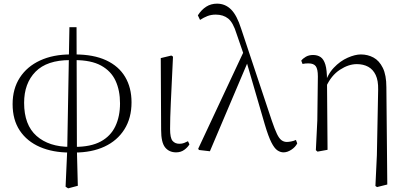

<svg xmlns="http://www.w3.org/2000/svg" viewBox="-20 -820 2221 1051"><path d="M339 202 348 1 360 -671H399L401 3L406 197L353 211ZM362 15Q269 15 198.5 -15.5Q128 -46 88.5 -105Q49 -164 49 -250Q49 -334 88.5 -395Q128 -456 199.5 -489Q271 -522 366 -522L363 -491Q237 -491 174.5 -427.5Q112 -364 112 -257Q112 -136 180 -76Q248 -16 364 -16ZM388 15 389 -16Q477 -16 531.5 -45.5Q586 -75 611.5 -129Q637 -183 637 -254Q637 -325 612.5 -378Q588 -431 533.5 -461Q479 -491 388 -491L390 -522Q492 -522 561 -490Q630 -458 665 -399Q700 -340 700 -260Q700 -174 661 -112Q622 -50 552 -17.5Q482 15 388 15Z M944 14Q906 14 884 -13Q862 -40 862 -109L860 -502L918 -516L927 -510Q923 -424 920 -362.5Q917 -301 915 -256.5Q913 -212 912 -178Q911 -144 911 -114Q911 -65 924.5 -49Q938 -33 962 -33Q977 -33 988 -37.5Q999 -42 1009 -47L1017 -30Q1008 -14 989 0Q970 14 944 14Z M1069 1 1065 -6 1317 -544 1340 -489 1129 8ZM1532 14Q1515 14 1498.5 3Q1482 -8 1465.5 -40.5Q1449 -73 1430 -137L1328 -487L1325 -490L1275 -635Q1256 -697 1229 -718.5Q1202 -740 1161 -740Q1136 -740 1115.5 -732Q1095 -724 1075 -711L1063 -736Q1083 -767 1109 -783.5Q1135 -800 1168 -800Q1213 -800 1245 -768Q1277 -736 1300 -663L1468 -159Q1484 -112 1496 -87Q1508 -62 1521 -52.5Q1534 -43 1550 -43Q1559 -43 1573 -45.5Q1587 -48 1600 -54L1607 -35Q1597 -15 1575 -0.5Q1553 14 1532 14Z M1709 2 1717 -161 1720 -402Q1720 -442 1708.5 -457.5Q1697 -473 1669 -473Q1661 -473 1653 -472.5Q1645 -472 1636 -470L1629 -488Q1638 -500 1654.5 -509.5Q1671 -519 1694 -519Q1718 -519 1735 -507.5Q1752 -496 1761 -466.5Q1770 -437 1770 -381V-377L1773 0L1718 10ZM2035 198 2043 30 2050 -330Q2051 -379 2036.5 -409.5Q2022 -440 1995.5 -454.5Q1969 -469 1933 -469Q1888 -469 1840.5 -438Q1793 -407 1765 -345L1755 -356H1757Q1772 -412 1807 -449Q1842 -486 1883 -504Q1924 -522 1955 -522Q1993 -522 2024.5 -505Q2056 -488 2075.5 -448.5Q2095 -409 2095 -342L2100 190L2044 204Z"/></svg>

Font: Noto Serif JP ExtraLight
Style: Regular
Weight: 200
Designer: Ryoko NISHIZUKA  (kana & ideographs); Frank Grießhammer (Latin, Greek & Cyrillic); Wenlong ZHANG  (bopomofo); Sandoll Co
Foundry: Adobe
Version: Version 2.002-H1;hotconv 1.1.0;makeotfexe 2.6.0